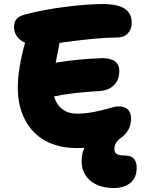

<svg xmlns="http://www.w3.org/2000/svg" viewBox="-20 -732 717 958"><path d="M361.8 6.8Q303.7 6.8 255.1 -8.8Q206.5 -24.4 172.4 -51.8Q138.2 -79.1 114.7 -116.9Q91.3 -154.8 80.1 -199.2Q68.8 -243.7 68.8 -293Q68.8 -388.2 105 -519Q78.1 -530.8 64 -551.3Q49.8 -571.8 49.8 -597.2Q49.8 -619.1 61 -635Q72.3 -650.9 103 -659.2Q193.4 -683.6 305.7 -697.8Q418 -711.9 490.2 -711.9Q568.4 -711.9 602.8 -688.2Q637.2 -664.6 637.2 -618.2Q637.2 -585.9 617.9 -565.4Q598.6 -544.9 564 -544.9Q468.3 -544.9 276.9 -518.1Q274.9 -505.4 268.1 -471.9Q261.2 -438.5 257.8 -418.9Q360.8 -437 488.8 -441.9Q575.2 -441.9 575.2 -377.9Q575.2 -333 548.3 -306.9Q521.5 -280.8 478 -277.8Q338.9 -270 250 -251Q260.3 -211.9 289.6 -188.5Q318.8 -165 362.8 -165Q408.7 -165 451.9 -174.1Q495.1 -183.1 525.6 -192.1Q556.2 -201.2 570.8 -201.2Q633.8 -201.2 633.8 -139.2Q633.8 -76.2 575.2 -38.1Q550.8 -16.6 550.8 12.2Q550.8 28.3 562.5 36.1Q574.2 43.9 603 43.9Q634.8 43.9 648.4 60.8Q662.1 77.6 662.1 104Q662.1 154.8 630.9 180.4Q599.6 206.1 548.8 206.1Q473.6 206.1 430.4 169.2Q387.2 132.3 387.2 71.8Q387.2 37.1 400.9 5.9Q388.7 6.8 361.8 6.8Z"/></svg>

Font: Shantell Sans Normal
Style: Regular
Weight: 800
Designer: Stephen Nixon, Anya Danilova, Shantell Martin
Foundry: Arrow Type
Version: Version 1.006;[559af2be0]